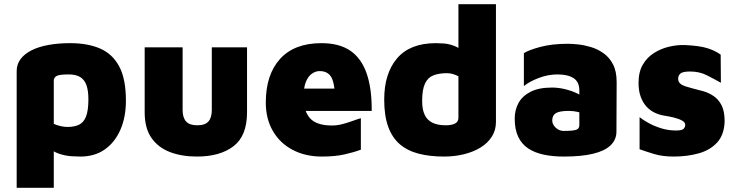

<svg xmlns="http://www.w3.org/2000/svg" viewBox="-20 -736 3531 921"><path d="M366 15Q354 15 324.5 13.5Q295 12 262 1Q229 -10 206 -38L238 -94V165H60V-395Q60 -428 79 -453Q98 -478 132 -495Q166 -512 213 -520.5Q260 -529 317 -529Q400 -529 459.5 -503.5Q519 -478 551.5 -418Q584 -358 584 -253Q584 -174 557.5 -113.5Q531 -53 482.5 -19Q434 15 366 15ZM303 -127Q336 -127 358.5 -137.5Q381 -148 392.5 -176.5Q404 -205 404 -260Q404 -302 394.5 -328Q385 -354 364.5 -366.5Q344 -379 309 -379Q263 -379 250.5 -371Q238 -363 238 -350V-142Q252 -135 271 -131Q290 -127 303 -127Z M925 15Q852 15 795.5 -6.5Q739 -28 706.5 -74.5Q674 -121 674 -197V-509H856V-208Q856 -172 872.5 -153.5Q889 -135 926 -135Q964 -135 980 -153.5Q996 -172 996 -208V-509H1165V-197Q1165 -84 1100 -34.5Q1035 15 925 15Z M1524 15Q1445 15 1384 -17Q1323 -49 1289 -107.5Q1255 -166 1255 -244Q1255 -378 1323.5 -453.5Q1392 -529 1522 -529Q1607 -529 1660 -493Q1713 -457 1738.5 -384.5Q1764 -312 1763 -204H1384L1360 -311H1607L1588 -249Q1587 -332 1570.5 -363.5Q1554 -395 1513 -395Q1494 -395 1476 -382.5Q1458 -370 1447 -342.5Q1436 -315 1436 -269Q1436 -204 1467 -169Q1498 -134 1573 -134Q1598 -134 1624 -141Q1650 -148 1673 -156.5Q1696 -165 1711 -169V-18Q1676 -5 1631 5Q1586 15 1524 15Z M2110 15Q2041 15 1987.5 1Q1934 -13 1897.5 -44.5Q1861 -76 1842 -128.5Q1823 -181 1823 -258Q1823 -384 1885 -456.5Q1947 -529 2071 -529Q2084 -529 2108 -527.5Q2132 -526 2160 -515.5Q2188 -505 2211 -476L2179 -420V-716H2359V-151Q2359 -111 2339 -80Q2319 -49 2284.5 -28Q2250 -7 2205 4Q2160 15 2110 15ZM2118 -135Q2147 -135 2163 -143.5Q2179 -152 2179 -171V-370Q2166 -377 2152 -381Q2138 -385 2124 -385Q2087 -385 2060 -375Q2033 -365 2019 -336Q2005 -307 2005 -251Q2005 -211 2017 -185.5Q2029 -160 2054 -147.5Q2079 -135 2118 -135Z M2684 15Q2632 15 2589 6Q2546 -3 2514.5 -23.5Q2483 -44 2466 -79.5Q2449 -115 2449 -167Q2449 -208 2467 -241.5Q2485 -275 2524.5 -295.5Q2564 -316 2628 -316Q2659 -316 2691.5 -308Q2724 -300 2750.5 -287Q2777 -274 2790 -259L2793 -184Q2774 -194 2752.5 -199Q2731 -204 2708 -204Q2665 -204 2647 -193.5Q2629 -183 2629 -158Q2629 -146 2636.5 -134.5Q2644 -123 2656.5 -115.5Q2669 -108 2684 -108Q2729 -108 2744 -113.5Q2759 -119 2759 -135V-302Q2759 -343 2731.5 -361Q2704 -379 2654 -379Q2608 -379 2563 -361.5Q2518 -344 2493 -323V-481Q2516 -496 2572 -511Q2628 -526 2704 -526Q2723 -526 2752.5 -523Q2782 -520 2814 -510.5Q2846 -501 2874.5 -481Q2903 -461 2920.5 -427.5Q2938 -394 2938 -342L2937 -105Q2937 -66 2909 -39Q2881 -12 2825 1.5Q2769 15 2684 15Z M3212 15Q3158 15 3118.5 3Q3079 -9 3048 -20V-174Q3064 -161 3091 -146Q3118 -131 3152 -120.5Q3186 -110 3223 -110Q3252 -110 3259.5 -118.5Q3267 -127 3267 -137Q3267 -149 3252 -157.5Q3237 -166 3213 -172Q3189 -178 3162 -182Q3140 -186 3118.5 -196.5Q3097 -207 3080 -226Q3063 -245 3053 -273Q3043 -301 3043 -338Q3043 -391 3063.5 -426Q3084 -461 3117.5 -482Q3151 -503 3189.5 -512Q3228 -521 3263 -520Q3333 -517 3371 -505.5Q3409 -494 3437 -474L3438 -339Q3406 -357 3370.5 -375Q3335 -393 3291 -393Q3254 -393 3243.5 -383Q3233 -373 3233 -359Q3233 -344 3242.5 -335.5Q3252 -327 3267.5 -322Q3283 -317 3302 -312Q3327 -306 3353.5 -298.5Q3380 -291 3403.5 -275Q3427 -259 3441.5 -230.5Q3456 -202 3456 -154Q3454 -90 3420.5 -53Q3387 -16 3332 -0.5Q3277 15 3212 15Z"/></svg>

Font: Maven Pro Black
Style: Regular
Weight: 900
Designer: Joe Prince
Foundry: Joe Prince
Version: Version 2.103